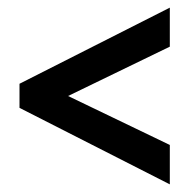

<svg xmlns="http://www.w3.org/2000/svg" viewBox="-20 -608 494 502"><path d="M424 -126 31 -326V-389L424 -588V-486L158 -357L424 -229Z"/></svg>

Font: Noto Sans Sinhala ExtraCondensed SemiBold
Style: Regular
Weight: 600
Width: 2
Designer: Jelle Bosma - Monotype Design Team
Foundry: Monotype Imaging Inc.
Version: Version 2.006; ttfautohint (v1.8.4.7-5d5b)